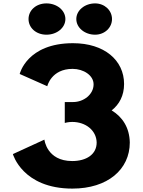

<svg xmlns="http://www.w3.org/2000/svg" viewBox="-20 -1094 839 1129"><path d="M253.2 -1074C191.5 -1074 147.8 -1033 147.8 -982C147.8 -931 191.5 -890 253.2 -890C314.9 -890 364.5 -931 364.5 -982C364.5 -1033 314.9 -1074 253.2 -1074ZM539.1 -1074C478.3 -1074 428.7 -1033 428.7 -982C428.7 -931 478.3 -890 539.1 -890C595.2 -890 638.6 -931 638.6 -982C638.6 -1033 595.2 -1074 539.1 -1074ZM258 -587C258 -587 281 -689 406.9 -689C471 -689 530.3 -651 530.3 -598C530.3 -538 471 -494 410.5 -494H360.9V-371C360.9 -371 380.2 -377 404.5 -377C484.3 -377 546.8 -327 548.4 -256C548.4 -186 487.9 -147 404.5 -147C254.4 -147 241.1 -273 241.1 -273L55.8 -188C55.8 -188 111.8 15 405.7 15C613.3 15 743.2 -98 743.2 -256C741.6 -343 700.6 -406 636.6 -445C681.6 -480 709.6 -532 709.6 -600C709.6 -740 593 -840 409.3 -840C137.8 -840 95.8 -659 95.8 -659Z"/></svg>

Font: Hussar
Style: BdSuprExt
Weight: 700
Foundry: Cannot Into Space Fonts
Version: Version 2.00